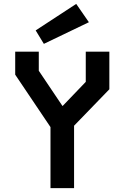

<svg xmlns="http://www.w3.org/2000/svg" viewBox="-20 -965 640 985"><path d="M420 -700H541V-507L360 -320V0H239V-313L58 -582V-700H179V-602L300 -422H302L420 -545ZM205 -740 436 -851 371 -945 163 -809Z"/></svg>

Font: Kode Mono
Style: Bold
Weight: 700
Monospace: yes
Designer: Isa Ozler
Foundry: Kadena LLC
Version: Version 1.206;gftools[0.9.28]